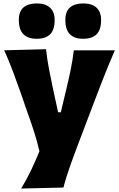

<svg xmlns="http://www.w3.org/2000/svg" viewBox="-20 -864 687 1110"><path d="M102.1 226.1Q134.8 172.9 160.6 118.2Q186.5 63.5 208 10.3Q194.8 -47.4 176 -105.5Q157.2 -163.6 137.2 -218.3L101.6 -321.8Q80.1 -382.8 55.9 -447.8Q31.7 -512.7 4.4 -573.2L246.1 -579.6Q252.4 -522 262.7 -468Q272.9 -414.1 285.2 -356.4L315.9 -214.8H331.5L365.2 -356Q378.4 -411.1 389.4 -464.8Q400.4 -518.6 406.7 -573.2H644Q624 -526.9 606.2 -483.9Q588.4 -440.9 568.4 -389.4Q548.3 -337.9 521 -265.6L460 -105Q418 3.9 390.4 81.1Q362.8 158.2 346.7 220.2ZM191.9 -639.6Q143.1 -639.6 116 -665.5Q88.9 -691.4 88.9 -749Q88.9 -798.3 116 -821.3Q143.1 -844.2 192.9 -844.2Q242.2 -844.2 269 -819.8Q295.9 -795.4 295.9 -748Q295.9 -690.4 269 -665Q242.2 -639.6 191.9 -639.6ZM460.4 -639.6Q411.6 -639.6 384.8 -665.5Q357.9 -691.4 357.9 -749Q357.9 -798.3 385 -821.3Q412.1 -844.2 461.9 -844.2Q511.2 -844.2 537.8 -819.8Q564.5 -795.4 564.5 -748Q564.5 -690.4 537.6 -665Q510.7 -639.6 460.4 -639.6Z"/></svg>

Font: Pinar-DS1-FD ExtraBold
Style: Regular
Weight: 800
Designer: Amin Abedi
Version: Version 2.000